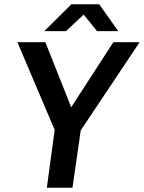

<svg xmlns="http://www.w3.org/2000/svg" viewBox="-20 -886 679 906"><path d="M201 0H322L361 -271L639 -687H515L316 -380L194 -687H62L238 -273ZM189 -739H291L375 -817L438 -739H538L448 -866H317Z"/></svg>

Font: Ronzino Medium
Style: Italic
Weight: 500
Italic angle: -7.99998°
Designer: Nunzio Mazzaferro
Foundry: Collletttivo
Version: Version 1.000;Glyphs 3.3 (3337)